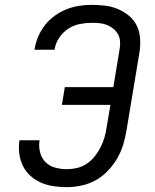

<svg xmlns="http://www.w3.org/2000/svg" viewBox="-20 -763 640 791"><path d="M256 8Q228 8 200.5 4Q173 0 149 -10.5Q125 -21 105.5 -38.5Q86 -56 74.5 -79.5Q63 -103 59.5 -130Q56 -157 60 -185H143Q139 -160 145 -136Q151 -112 167 -95.5Q183 -79 207 -72.5Q231 -66 256 -66Q276 -66 297.5 -71Q319 -76 337.5 -88.5Q356 -101 370 -118.5Q384 -136 394 -155.5Q404 -175 410 -195.5Q416 -216 419 -237L435 -331H235L247 -404H447L473 -562Q476 -578 474.5 -594Q473 -610 465.5 -623Q458 -636 446 -645.5Q434 -655 420 -660.5Q406 -666 390 -667.5Q374 -669 358 -669Q334 -669 308.5 -664Q283 -659 261 -644.5Q239 -630 224 -607.5Q209 -585 205 -561Q205 -560 205 -559.5Q205 -559 205 -558H122Q122 -559 122.5 -560.5Q123 -562 123 -563Q127 -588 138 -613.5Q149 -639 166 -660.5Q183 -682 206 -698.5Q229 -715 254.5 -725Q280 -735 306 -739Q332 -743 358 -743Q386 -743 414 -739.5Q442 -736 466.5 -725.5Q491 -715 511.5 -698Q532 -681 543.5 -657.5Q555 -634 557 -606Q559 -578 555 -550L501 -225Q496 -195 487 -165.5Q478 -136 462 -109Q446 -82 423.5 -58.5Q401 -35 373.5 -20Q346 -5 315.5 1.5Q285 8 256 8Z"/></svg>

Font: Iosevka SS04 Extended Oblique
Style: Regular
Weight: 400
Width: 7
Italic angle: -9°
Monospace: yes
Designer: Belleve Invis
Foundry: Belleve Invis
Version: Version 19.0.0; ttfautohint (v1.8.4)